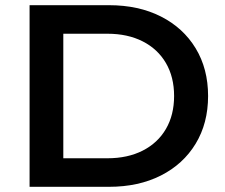

<svg xmlns="http://www.w3.org/2000/svg" viewBox="-20 -720 866 740"><path d="M94 0V-700H400Q514 -700 600 -656.5Q686 -613 734 -534Q782 -455 782 -350Q782 -245 734 -166Q686 -87 600 -43.5Q514 0 400 0ZM224 -110H394Q472 -110 530 -139.5Q588 -169 619.5 -223Q651 -277 651 -350Q651 -423 619.5 -477Q588 -531 530 -560.5Q472 -590 394 -590H224Z"/></svg>

Font: Montserrat SemiBold
Style: Regular
Weight: 600
Designer: Julieta Ulanovsky
Foundry: Julieta Ulanovsky
Version: Version 9.000; ttfautohint (v1.8.4.7-5d5b)